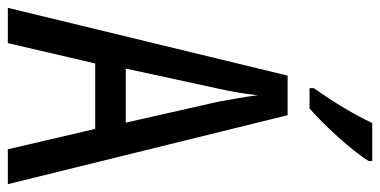

<svg xmlns="http://www.w3.org/2000/svg" viewBox="-260 -710 970 490"><g transform="rotate(90 225.0 -465.0)"><path d="M391 -930H294C273 -885 243 -835 205 -781V-770H257C298 -806 366 -879 391 -921ZM361 0H450L274 -714H173L0 0H90L142 -223H309ZM293 -301H155L206 -536C214 -571 220 -607 223 -638C227 -607 233 -572 240 -535Z"/></g></svg>

Font: Noto Sans UI Condensed
Style: Regular
Weight: 400
Width: 3
Designer: Monotype Design Team
Foundry: Monotype Imaging Inc.
Version: Version 1.901